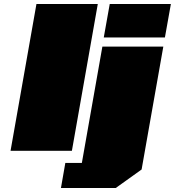

<svg xmlns="http://www.w3.org/2000/svg" viewBox="-20 -757 878 964"><path d="M33 0 163 -737H471L341 0ZM501 -569 531 -737H838L808 -569ZM286 187 308 61H391L494 -523H800L691 94L561 187Z"/></svg>

Font: Tomorrow Black
Style: Italic
Weight: 900
Italic angle: -10°
Designer: Tony de Marco, Monica Rizzolli
Foundry: Just in Type
Version: Version 2.002